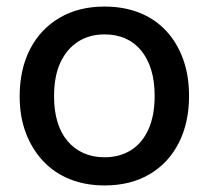

<svg xmlns="http://www.w3.org/2000/svg" viewBox="-20 -557 637 586"><path d="M299 9Q241 9 193.5 -10Q146 -29 112 -65Q78 -101 59 -151Q40 -201 40 -263Q40 -345 71.5 -406.5Q103 -468 161.5 -502.5Q220 -537 299 -537Q357 -537 404.5 -518.5Q452 -500 486 -464Q520 -428 538.5 -377.5Q557 -327 557 -264Q557 -183 526 -121.5Q495 -60 437 -25.5Q379 9 299 9ZM299 -77Q345 -77 379.5 -98.5Q414 -120 433 -162Q452 -204 452 -264Q452 -309 441.5 -343.5Q431 -378 411 -402.5Q391 -427 363 -439.5Q335 -452 299 -452Q253 -452 218.5 -430Q184 -408 164.5 -366.5Q145 -325 145 -263Q145 -219 155.5 -184.5Q166 -150 186.5 -126Q207 -102 235.5 -89.5Q264 -77 299 -77Z"/></svg>

Font: Mona Sans ExtraLight Medium
Style: Regular
Weight: 500
Version: Version 2.000